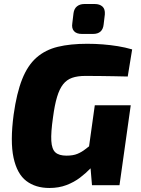

<svg xmlns="http://www.w3.org/2000/svg" viewBox="-20 -922 700 956"><path d="M414 -704Q454 -704 492 -701Q530 -698 567 -692Q604 -686 638 -676L616 -541Q581 -542 547 -542.5Q513 -543 479 -543.5Q445 -544 405 -544Q366 -544 339 -534.5Q312 -525 294 -502Q276 -479 264 -439Q252 -399 244 -338Q233 -262 235.5 -220.5Q238 -179 256 -163Q274 -147 311 -147Q344 -147 365.5 -156Q387 -165 404 -178.5Q421 -192 436 -203L466 -124Q452 -106 430 -83Q408 -60 378.5 -37.5Q349 -15 311 -0.5Q273 14 226 14Q157 14 111 -21Q65 -56 47.5 -136.5Q30 -217 48 -352Q63 -459 90.5 -528Q118 -597 162 -635.5Q206 -674 268 -689Q330 -704 414 -704ZM631 -398 575 0H438L429 -107L416 -140L452 -398ZM452 -902Q476 -902 490 -889.5Q504 -877 502 -850L496 -800Q491 -753 443 -753H388Q361 -753 348.5 -767Q336 -781 340 -806L346 -856Q349 -879 363.5 -890.5Q378 -902 400 -902Z"/></svg>

Font: Exo 2 ExtraBold
Style: Italic
Weight: 800
Italic angle: -8°
Designer: Natanael Gama
Foundry: Natanael Gama
Version: Version 2.010